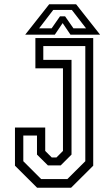

<svg xmlns="http://www.w3.org/2000/svg" viewBox="-20 -878 506 898"><path d="M153.5 0 50 -103V-281.5H191.5V-172L222 -141.5H244L274.5 -172V-558.5H145.5V-700H416V-103L312.5 0ZM172.5 -40.5H295L379 -124V-662.5H182.5V-598H314.5V-155L264 -104.5H204L153 -155V-244H89V-124ZM210 -858H336L448 -716H309.5L273 -770L236.5 -716H98ZM229 -831.5 163 -745.5H221.5L260.5 -801.5H284.5L323.5 -745.5H382.5L316 -831.5Z"/></svg>

Font: Tourney Condensed
Style: Regular
Weight: 400
Width: 3
Designer: Tyler Finck
Foundry: Etcetera Type Co
Version: Version 1.010; ttfautohint (v1.8.3)